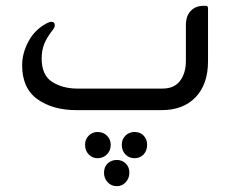

<svg xmlns="http://www.w3.org/2000/svg" viewBox="-20 -378 801 659"><path d="M679 -358H686Q694 -358 694 -350V-168Q694 -89 651.5 -44.5Q609 0 535 0H242Q161 0 108.5 -37.5Q56 -75 56 -154Q56 -195 77.5 -235.5Q99 -276 140 -298Q150 -303 157 -303Q168 -303 168 -292Q168 -284 163 -278Q141 -250 132 -227.5Q123 -205 123 -177Q123 -120 159 -97Q195 -74 245 -74H538Q578 -74 598 -100.5Q618 -127 618 -169V-291Q618 -323 634.5 -340.5Q651 -358 679 -358ZM360 119Q360 139 347 152Q334 165 315 165Q297 165 284.5 152Q272 139 272 119Q272 100 284.5 87.5Q297 75 315 75Q334 75 347 87.5Q360 100 360 119ZM442 75Q461 75 473 87.5Q485 100 485 119Q485 139 473 152Q461 165 442 165Q423 165 410.5 152Q398 139 398 119Q398 100 410.5 87.5Q423 75 442 75ZM381 171Q399 171 411.5 183Q424 195 424 215Q424 234 411.5 247.5Q399 261 381 261Q362 261 349.5 247.5Q337 234 337 215Q337 195 349.5 183Q362 171 381 171Z"/></svg>

Font: Zain
Style: Regular
Weight: 400
Designer: Zain,Boutros
Foundry: Mobile Telecommunications Company (Zain), 2024
Version: Version 1.51; ttfautohint (v1.8.4)